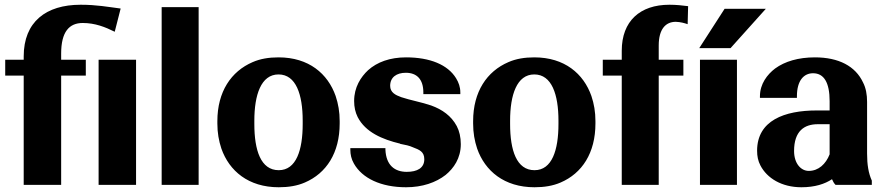

<svg xmlns="http://www.w3.org/2000/svg" viewBox="-20 -780 3724 810"><path d="M2 -461H80V0H238V-461H342V-528H238V-554C238 -646 272 -683 329 -683C381 -683 424 -666 464 -646L489 -744C434 -751 388 -760 320 -760C174 -760 80 -688 80 -542V-528H2ZM396 0H554V-528H396Z M662 0H818V-750H662Z M897 -259C897 -220 903 -186 914 -153C947 -59 1028 10 1156 10C1197 10 1234 4 1266 -10C1357 -49 1413 -135 1413 -259V-269C1413 -308 1407 -342 1396 -375C1363 -469 1283 -538 1155 -538C1114 -538 1078 -532 1046 -518C955 -479 897 -393 897 -269ZM1053 -257V-271C1053 -379 1081 -466 1155 -466C1229 -466 1257 -381 1257 -271V-257C1257 -147 1230 -62 1156 -62C1080 -62 1053 -146 1053 -257Z M1458 -148C1458 -129 1462 -109 1473 -90C1508 -28 1587 10 1693 10C1762 10 1819 -10 1860 -42C1894 -70 1924 -112 1924 -172C1924 -201 1918 -227 1907 -248C1884 -291 1846 -318 1799 -335C1762 -348 1708 -358 1673 -370C1648 -379 1626 -390 1626 -418C1626 -454 1653 -473 1692 -473C1738 -473 1766 -446 1766 -390V-383H1922V-390C1922 -413 1915 -432 1904 -450C1869 -507 1794 -538 1693 -538C1625 -538 1571 -518 1533 -484C1502 -455 1474 -412 1474 -354C1474 -328 1479 -306 1489 -286C1522 -222 1593 -192 1668 -174V-173H1669C1691 -169 1708 -165 1721 -159C1750 -148 1770 -140 1770 -108C1770 -71 1740 -55 1696 -55C1645 -55 1609 -83 1606 -148V-155H1458Z M1976 -259C1976 -220 1982 -186 1993 -153C2026 -59 2107 10 2235 10C2276 10 2313 4 2345 -10C2436 -49 2492 -135 2492 -259V-269C2492 -308 2486 -342 2475 -375C2442 -469 2362 -538 2234 -538C2193 -538 2157 -532 2125 -518C2034 -479 1976 -393 1976 -269ZM2132 -257V-271C2132 -379 2160 -466 2234 -466C2308 -466 2336 -381 2336 -271V-257C2336 -147 2309 -62 2235 -62C2159 -62 2132 -146 2132 -257Z M2523 -461H2603V0H2759V-461H2863V-528H2759V-588C2759 -657 2788 -688 2831 -688C2852 -687 2866 -683 2881 -678L2883 -754C2859 -757 2834 -760 2804 -760C2680 -760 2603 -691 2603 -566V-528H2523Z M2930 -577H3062L3211 -743H3037ZM2933 0H3089V-528H2933Z M3174 -144C3174 -121 3178 -101 3188 -82C3216 -28 3278 10 3361 10C3418 10 3460 -4 3490 -24C3494 -15 3498 -7 3505 0H3658V-18C3644 -49 3638 -85 3638 -132V-350C3638 -381 3633 -409 3621 -432C3589 -501 3518 -538 3418 -538C3348 -538 3291 -521 3250 -491C3217 -466 3186 -426 3186 -374V-367H3342V-374C3342 -440 3371 -471 3410 -471C3456 -471 3480 -432 3480 -353V-314H3425C3290 -314 3174 -272 3174 -144ZM3330 -143C3330 -227 3373 -256 3430 -256H3480V-129C3464 -88 3433 -59 3392 -59C3359 -59 3330 -90 3330 -143Z"/></svg>

Font: Aerodynamic
Style: Bd
Weight: 500
Designer: Google
Version: Version 2.000980; 2014